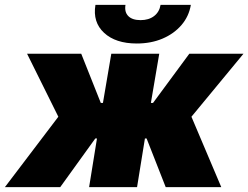

<svg xmlns="http://www.w3.org/2000/svg" viewBox="-64 -766 1017 786"><path d="M-43.9 0 174.8 -288.1 46.9 -545.9H268.6L348.6 -344.7H357.4L391.6 -545.9H587.9L553.7 -344.7H562.5L710.9 -545.9H932.6L719.7 -288.1L841.8 0H614.3L536.1 -199.2H529.3L497.1 0H300.8L333 -199.2H326.2L182.6 0ZM496.1 -587.9Q409.2 -587.9 362.1 -631.6Q314.9 -675.3 326.7 -746.1H449.7Q444.8 -716.8 461.2 -700.2Q477.5 -683.6 511.7 -683.6Q544.9 -683.6 566.7 -700.2Q588.4 -716.8 593.3 -746.1H717.3Q709.5 -699.2 679 -663.6Q648.4 -627.9 601.3 -607.9Q554.2 -587.9 496.1 -587.9Z"/></svg>

Font: Inter Tight Black
Style: Italic
Weight: 900
Italic angle: -9.39999°
Designer: Rasmus Andersson
Foundry: rsms
Version: Version 3.004; ttfautohint (v1.8.4.7-5d5b)